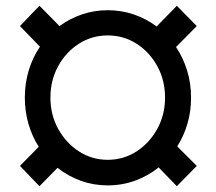

<svg xmlns="http://www.w3.org/2000/svg" viewBox="-20 -638 756 671"><path d="M66.8 -296.9Q66.8 -347.3 80.6 -392.6Q94.5 -437.9 119.7 -474.8L49.7 -546.9L117.9 -617.9L187.9 -546.9Q223.7 -573.2 266.5 -587.7Q309.3 -602.3 356.5 -602.3Q404.5 -602.3 448 -587.4Q491.5 -572.4 527.3 -545.5L598 -617.9L667.6 -546.9L595.2 -473.7Q620 -436.4 633.9 -391.7Q647.7 -346.9 647.7 -296.9Q647.7 -248.9 635.1 -205.8Q622.5 -162.6 599.4 -126.4L667.6 -58.2L598 12.8L534.4 -52.9Q497.5 -23.1 452.1 -6.6Q406.6 9.9 356.5 9.9Q307.2 9.9 262.4 -6.2Q217.7 -22.4 181.1 -51.5L117.9 12.8L49.7 -58.2L115.4 -125Q92.3 -161.2 79.5 -204.9Q66.8 -248.6 66.8 -296.9ZM156.2 -296.9Q156.2 -237.2 183.2 -187.9Q210.2 -138.5 255.7 -109Q301.1 -79.5 356.5 -79.5Q411.9 -79.5 457.4 -109Q502.8 -138.5 529.8 -187.9Q556.8 -237.2 556.8 -296.9Q556.8 -357.2 529.8 -406.6Q502.8 -456 457.4 -485.1Q411.9 -514.2 356.5 -514.2Q301.1 -514.2 255.7 -485.1Q210.2 -456 183.2 -406.6Q156.2 -357.2 156.2 -296.9Z"/></svg>

Font: Interface
Style: Regular
Weight: 400
Designer: Rasmus Andersson
Foundry: rsms
Version: Version 1.8